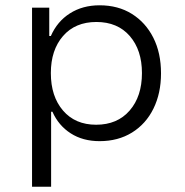

<svg xmlns="http://www.w3.org/2000/svg" viewBox="-20 -525 698 725"><path d="M101 180V-496H166V-389H172Q196 -444 244 -474.5Q292 -505 356 -505Q426 -505 478 -472.5Q530 -440 559 -382.5Q588 -325 588 -248Q588 -173 559.5 -115Q531 -57 478.5 -24.5Q426 8 356 8Q293 8 247 -21.5Q201 -51 178 -103H173V180ZM343 -54Q423 -54 469.5 -107.5Q516 -161 516 -249Q516 -336 470 -389Q424 -442 344 -442Q264 -442 218 -389Q172 -336 172 -249Q172 -161 218 -107.5Q264 -54 343 -54Z"/></svg>

Font: Nunito Sans 6pt Light
Style: Regular
Weight: 300
Version: Version 3.101;gftools[0.9.27]